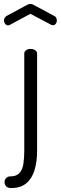

<svg xmlns="http://www.w3.org/2000/svg" viewBox="-60 -721 308 973"><path d="M-3 232Q-21 232 -29 223Q-37 214 -37 203Q-37 189 -28.5 181Q-20 173 -9 173Q23 173 38.5 156Q54 139 58.5 109.5Q63 80 63 43V-449Q63 -460 72 -466.5Q81 -473 95 -473Q109 -473 118.5 -466.5Q128 -460 128 -449V43Q128 98 115 141Q102 184 73 208Q44 232 -3 232ZM-19 -592Q-27 -592 -33.5 -600Q-40 -608 -40 -618Q-40 -624 -36.5 -630Q-33 -636 -27 -640L77 -696Q86 -701 94 -701Q103 -701 111 -696L215 -640Q222 -637 225 -630.5Q228 -624 228 -617Q228 -607 222 -600Q216 -593 208 -593Q206 -593 203 -594Q200 -595 198 -596L94 -651L-10 -595Q-12 -594 -14.5 -593Q-17 -592 -19 -592Z"/></svg>

Font: Dosis
Style: Regular
Weight: 400
Designer: EdgarTolentino, PabloImpallari, IginoMarini
Foundry: EdgarTolentino, PabloImpallari, IginoMarini
Version: Version 3.001; ttfautohint (v1.8.2)